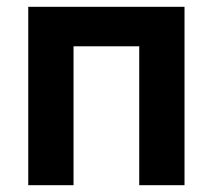

<svg xmlns="http://www.w3.org/2000/svg" viewBox="-20 -544 624 564"><path d="M63 -524V0H196V-408H389V0H522V-524Z"/></svg>

Font: RT Raleway Bold
Style: Regular
Weight: 400
Designer: Matt McInerney, Pablo Impallari, Rodrigo Fuenzalida — Edited by Milan Moffatt in April 2016
Foundry: Matt McInerney, Pablo Impallari, Rodrigo Fuenzalida — Edited by Milan Moffatt in April 2016
Version: Version 3.001